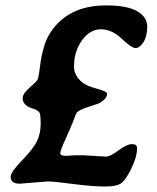

<svg xmlns="http://www.w3.org/2000/svg" viewBox="-20 -678 576 703"><path d="M19 -30.8Q19 -47.9 60.8 -90.8Q102.5 -133.8 115.7 -161.9Q128.9 -189.9 128.9 -223.4Q128.9 -256.8 125.2 -264.4Q121.6 -272 106.9 -278.3L94.7 -282.2L83 -287.1Q63 -299.8 63 -317.6Q63 -335.4 87.9 -356.7Q112.8 -377.9 117.2 -386Q121.6 -394 126.5 -435.3Q131.3 -476.6 144 -516.1Q157.2 -555.7 188.5 -589.4Q252.9 -658.2 368.2 -658.2Q445.3 -658.2 482.2 -637Q519 -615.7 519 -580.3Q519 -544.9 505.1 -523.4Q491.2 -502 476.6 -502Q461.9 -502 425.5 -536.4Q389.2 -570.8 349.4 -570.8Q309.6 -570.8 280.3 -530.5Q251 -490.2 251 -433.6Q251 -402.3 280.3 -377Q295.4 -363.8 333.7 -353.5Q372.1 -343.3 372.1 -335Q372.1 -317.9 346.7 -301.8Q342.3 -298.8 306.4 -287.6Q270.5 -276.4 260.3 -265.1Q259.3 -264.2 249.8 -238.8Q240.2 -213.4 220.5 -170.2Q200.7 -127 200.7 -117.2Q200.7 -107.4 221.7 -107.4L253.4 -109.4H287.1L367.7 -104.5Q383.3 -104.5 414.1 -127.4Q444.8 -150.4 463.4 -150.4Q481.9 -150.4 481.9 -135.7Q481.9 -104.5 462.6 -64.5Q443.4 -24.4 427.2 -9.8Q411.1 4.9 364.7 4.9Q318.4 4.9 247.3 -4.4Q176.3 -13.7 155.3 -13.7L51.8 -5.4Q19 -5.4 19 -30.8Z"/></svg>

Font: Averia Serif Libre
Style: Bold Italic
Weight: 700
Italic angle: -6.90001°
Version: Version 1.002